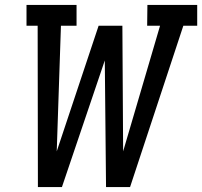

<svg xmlns="http://www.w3.org/2000/svg" viewBox="-20 -755 816 775"><path d="M133 0 132 -651H87V-735H289V-651H226L209 -144L378 -651H474L477 -144L626 -651H574L575 -735H776V-651H720L505 0H408L403 -511L230 0Z"/></svg>

Font: Iosevka Etoile Medium
Style: Italic
Weight: 500
Italic angle: -9°
Designer: Belleve Invis
Foundry: Belleve Invis
Version: Version 22.1.2; ttfautohint (v1.8.4)